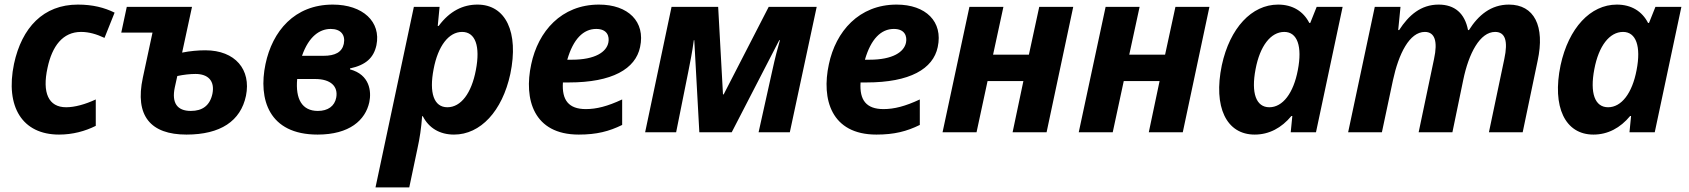

<svg xmlns="http://www.w3.org/2000/svg" viewBox="-20 -576 7353 836"><path d="M237 10C297 10 351 -5 397 -28V-143C352 -122 306 -109 268 -109C191 -109 163 -172 187 -281C207 -375 253 -437 333 -437C368 -437 401 -427 435 -411L479 -521C434 -543 384 -556 319 -556C169 -556 75 -456 41 -298C2 -110 78 10 237 10Z M792 10C940 10 1028 -49 1051 -159C1074 -272 1005 -357 874 -357C844 -357 808 -354 773 -347L816 -546H532L508 -434H644L602 -238C566 -71 636 10 792 10ZM741 -195 752 -245C780 -251 808 -254 831 -254C886 -254 916 -224 905 -168C894 -116 861 -93 811 -93C751 -93 727 -128 741 -195Z M1363 10C1502 10 1571 -53 1588 -131C1598 -178 1590 -251 1504 -274V-278C1573 -293 1607 -324 1619 -379C1640 -481 1560 -556 1429 -556C1262 -556 1166 -440 1136 -297C1104 -144 1150 10 1363 10ZM1420 -450C1463 -450 1485 -425 1477 -385C1469 -349 1440 -333 1388 -333H1295C1325 -419 1373 -450 1420 -450ZM1364 -93C1295 -93 1266 -145 1274 -232H1352C1420 -232 1453 -200 1444 -151C1437 -114 1408 -93 1364 -93Z M1615 240H1762L1797 74C1808 24 1814 -17 1818 -70H1821C1847 -19 1894 10 1957 10C2072 10 2167 -92 2202 -254C2240 -436 2182 -556 2059 -556C1996 -556 1938 -528 1890 -463H1886L1894 -546H1782ZM1928 -109C1869 -109 1848 -172 1868 -275C1887 -376 1934 -437 1992 -437C2050 -437 2072 -375 2052 -271C2033 -170 1987 -109 1928 -109Z M2500 10C2578 10 2632 -4 2689 -32V-143C2625 -113 2577 -101 2531 -101C2456 -101 2426 -140 2431 -217H2457C2646 -217 2747 -276 2767 -371C2791 -482 2715 -556 2588 -556C2424 -556 2323 -439 2293 -296C2260 -144 2303 10 2500 10ZM2576 -450C2625 -450 2634 -417 2629 -391C2621 -350 2572 -316 2470 -316H2450C2476 -406 2520 -450 2576 -450Z M2789 0H2924L2977 -264C2985 -306 2994 -347 3001 -401H3003L3025 0H3166L3373 -401H3376C3367 -371 3354 -321 3343 -270L3283 0H3419L3536 -546H3327L3131 -165H3128L3107 -546H2904Z M3796 10C3874 10 3928 -4 3985 -32V-143C3921 -113 3873 -101 3827 -101C3752 -101 3722 -140 3727 -217H3753C3942 -217 4043 -276 4063 -371C4087 -482 4011 -556 3884 -556C3720 -556 3619 -439 3589 -296C3556 -144 3599 10 3796 10ZM3872 -450C3921 -450 3930 -417 3925 -391C3917 -350 3868 -316 3766 -316H3746C3772 -406 3816 -450 3872 -450Z M4084 0H4232L4280 -223H4436L4389 0H4537L4653 -546H4505L4460 -338H4304L4349 -546H4201Z M4677 0H4825L4873 -223H5029L4982 0H5130L5246 -546H5098L5053 -338H4897L4942 -546H4794Z M5443 10C5506 10 5560 -19 5603 -71H5607L5600 0H5710L5826 -546H5713L5685 -476H5681C5655 -527 5608 -556 5545 -556C5430 -556 5335 -454 5300 -292C5262 -110 5320 10 5443 10ZM5507 -109C5449 -109 5427 -171 5447 -275C5466 -376 5513 -437 5572 -437C5629 -437 5651 -374 5631 -271C5612 -170 5565 -109 5507 -109Z M5850 0H5997L6045 -226C6070 -342 6117 -437 6184 -437C6227 -437 6241 -397 6224 -319L6157 0H6304L6351 -227C6375 -344 6424 -437 6490 -437C6534 -437 6547 -398 6530 -319L6463 0H6610L6675 -311C6708 -463 6660 -556 6550 -556C6472 -556 6417 -510 6376 -445H6372C6358 -518 6314 -556 6244 -556C6167 -556 6114 -510 6072 -445H6068L6078 -546H5966Z M6918 10C6981 10 7035 -19 7078 -71H7082L7075 0H7185L7301 -546H7188L7160 -476H7156C7130 -527 7083 -556 7020 -556C6905 -556 6810 -454 6775 -292C6737 -110 6795 10 6918 10ZM6982 -109C6924 -109 6902 -171 6922 -275C6941 -376 6988 -437 7047 -437C7104 -437 7126 -374 7106 -271C7087 -170 7040 -109 6982 -109Z"/></svg>

Font: Noto Sans
Style: Bold Italic
Weight: 700
Italic angle: -12°
Designer: Monotype Design Team
Foundry: Monotype Imaging Inc.
Version: Version 2.013